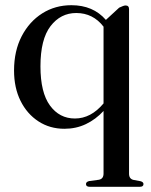

<svg xmlns="http://www.w3.org/2000/svg" viewBox="-20 -484 582 738"><path d="M325 234Q310.5 234 310.5 223.5Q310.5 215 322.5 212L359.5 207Q378 204 378 183V-57.5Q348 -25 310.2 -7Q272.5 11 227.5 11Q171.5 11 127.8 -17.5Q84 -46 59 -96.2Q34 -146.5 34 -213Q34 -288 63.2 -344.5Q92.5 -401 142.2 -432.5Q192 -464 254.5 -464Q338 -464 387 -407.5L438 -454.5Q455.5 -463 462.5 -463Q476 -463 476 -449V183.5Q476 203.5 493 207.5L520 212.5Q531.5 215.5 531.5 223.5Q531.5 234 517.5 234ZM135.5 -229Q135.5 -128.5 172 -78.5Q208.5 -28.5 268 -28.5Q329.5 -28.5 378 -86.5V-381.5Q337.5 -434 273 -434Q213 -434 174.2 -383.5Q135.5 -333 135.5 -229Z"/></svg>

Font: Fraunces 72pt S000
Style: Regular
Weight: 400
Version: Version 1.000; ttfautohint (v1.8.3)